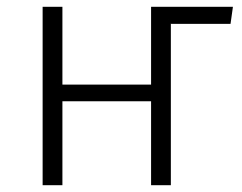

<svg xmlns="http://www.w3.org/2000/svg" viewBox="-20 -543 709 563"><path d="M656 -473H482L481 -474V0H423V-246H163V0H105V-523H163V-295H423V-523H663Z"/></svg>

Font: Fira Sans Light
Style: Regular
Weight: 300
Designer: bBox Type GmbH & Carrois Corporate GbR & Edenspiekermann AG
Foundry: bBox Type GmbH & Carrois Corporate GbR & Edenspiekermann AG
Version: Version 4.301